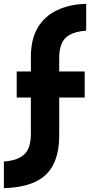

<svg xmlns="http://www.w3.org/2000/svg" viewBox="-63 -809 466 993"><path d="M96.7 -514.6Q96.7 -607.4 132.8 -667Q168.9 -726.6 233.4 -756.8Q297.9 -787.1 382.8 -789.1V-650.4Q329.1 -646.5 298.3 -629.4Q267.6 -612.3 255.4 -582Q243.2 -551.8 243.2 -509.8V-439.5H375V-304.7H243.2V-110.4Q243.2 -17.6 212.9 42Q182.6 101.6 119.6 131.3Q56.6 161.1 -43 164.1V26.4Q10.7 22.5 41.5 4.9Q72.3 -12.7 84.5 -43Q96.7 -73.2 96.7 -115.2V-304.7H23.4V-439.5H96.7Z"/></svg>

Font: Josefin Sans CFJ
Style: Bold
Weight: 700
Designer: Santiago Orozco
Foundry: Typemade
Version: Version 2.001